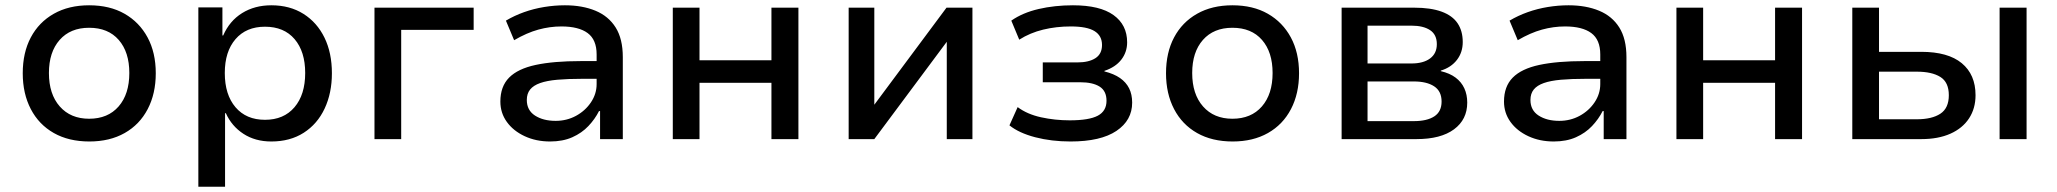

<svg xmlns="http://www.w3.org/2000/svg" viewBox="-20 -526 7777 726"><path d="M318 9Q240 9 183.5 -23Q127 -55 96.5 -113.5Q66 -172 66 -249Q66 -327 96.5 -384.5Q127 -442 183.5 -474Q240 -506 317 -506Q395 -506 451 -474Q507 -442 538 -384.5Q569 -327 569 -249Q569 -172 538.5 -113.5Q508 -55 451.5 -23Q395 9 318 9ZM317 -77Q388 -77 428.5 -123.5Q469 -170 469 -250Q469 -329 429 -375Q389 -421 317 -421Q246 -421 205.5 -375Q165 -329 165 -250Q165 -170 206 -123.5Q247 -77 317 -77Z M730 180V-498H821V-392H824Q848 -447 895.5 -476.5Q943 -506 1006 -506Q1076 -506 1127.5 -473.5Q1179 -441 1207 -383.5Q1235 -326 1235 -249Q1235 -174 1207.5 -115.5Q1180 -57 1128.5 -24Q1077 9 1006 9Q945 9 900.5 -20Q856 -49 834 -98H831V180ZM982 -73Q1053 -73 1093.5 -120.5Q1134 -168 1134 -250Q1134 -331 1094 -378Q1054 -425 982 -425Q911 -425 870.5 -378Q830 -331 830 -250Q830 -168 870.5 -120.5Q911 -73 982 -73Z M1396 0V-497H1771V-413H1497V0Z M2060 9Q2007 9 1964 -11Q1921 -31 1896.5 -65Q1872 -99 1872 -142Q1872 -199 1905 -232.5Q1938 -266 2005.5 -280.5Q2073 -295 2176 -295H2252V-228H2181Q2127 -228 2087.5 -224.5Q2048 -221 2022.5 -212Q1997 -203 1984.5 -187.5Q1972 -172 1972 -148Q1972 -109 2003 -89Q2034 -69 2081 -69Q2123 -69 2158 -88Q2193 -107 2214.5 -139Q2236 -171 2236 -208V-320Q2236 -376 2202 -401Q2168 -426 2103 -426Q2059 -426 2015.5 -414Q1972 -402 1924 -374L1893 -448Q1925 -467 1961.5 -480Q1998 -493 2037.5 -499.5Q2077 -506 2116 -506Q2182 -506 2231.5 -485.5Q2281 -465 2308 -422Q2335 -379 2335 -310V0H2249V-106H2245Q2230 -76 2205 -49.5Q2180 -23 2144 -7Q2108 9 2060 9Z M2524 0V-497H2625V-298H2897V-497H2999V0H2897V-213H2625V0Z M3189 0V-497H3286V-130L3559 -497H3657V0H3560V-368L3286 0Z M4028 9Q3956 9 3894.5 -7Q3833 -23 3797 -52L3828 -121Q3864 -94 3916.5 -82.5Q3969 -71 4025 -71Q4098 -71 4131 -88.5Q4164 -106 4164 -145Q4164 -182 4138 -198.5Q4112 -215 4064 -215H3923V-290H4054Q4097 -290 4122 -306Q4147 -322 4147 -356Q4147 -391 4118.5 -408.5Q4090 -426 4029 -426Q3974 -426 3924.5 -414Q3875 -402 3834 -376L3804 -448Q3847 -478 3907.5 -492Q3968 -506 4037 -506Q4139 -506 4190.5 -469Q4242 -432 4242 -366Q4242 -329 4220 -300.5Q4198 -272 4156 -258V-256Q4192 -247 4215 -231Q4238 -215 4249.5 -192Q4261 -169 4261 -138Q4261 -71 4201.5 -31Q4142 9 4028 9Z M4641 9Q4563 9 4506.5 -23Q4450 -55 4419.5 -113.5Q4389 -172 4389 -249Q4389 -327 4419.5 -384.5Q4450 -442 4506.5 -474Q4563 -506 4640 -506Q4718 -506 4774 -474Q4830 -442 4861 -384.5Q4892 -327 4892 -249Q4892 -172 4861.5 -113.5Q4831 -55 4774.5 -23Q4718 9 4641 9ZM4640 -77Q4711 -77 4751.5 -123.5Q4792 -170 4792 -250Q4792 -329 4752 -375Q4712 -421 4640 -421Q4569 -421 4528.5 -375Q4488 -329 4488 -250Q4488 -170 4529 -123.5Q4570 -77 4640 -77Z M5053 0V-497H5327Q5390 -497 5431 -482Q5472 -467 5491.5 -438Q5511 -409 5511 -367Q5511 -328 5489 -299.5Q5467 -271 5428 -259V-257Q5462 -249 5484 -232.5Q5506 -216 5517 -192Q5528 -168 5528 -138Q5528 -74 5478 -37Q5428 0 5336 0ZM5151 -68H5326Q5376 -68 5403.5 -86Q5431 -104 5431 -142Q5431 -181 5403 -199.5Q5375 -218 5326 -218H5151ZM5151 -286H5317Q5362 -286 5387.5 -305Q5413 -324 5413 -359Q5413 -395 5387.5 -412Q5362 -429 5317 -429H5151Z M5855 9Q5802 9 5759 -11Q5716 -31 5691.5 -65Q5667 -99 5667 -142Q5667 -199 5700 -232.5Q5733 -266 5800.5 -280.5Q5868 -295 5971 -295H6047V-228H5976Q5922 -228 5882.5 -224.5Q5843 -221 5817.5 -212Q5792 -203 5779.5 -187.5Q5767 -172 5767 -148Q5767 -109 5798 -89Q5829 -69 5876 -69Q5918 -69 5953 -88Q5988 -107 6009.5 -139Q6031 -171 6031 -208V-320Q6031 -376 5997 -401Q5963 -426 5898 -426Q5854 -426 5810.5 -414Q5767 -402 5719 -374L5688 -448Q5720 -467 5756.5 -480Q5793 -493 5832.5 -499.5Q5872 -506 5911 -506Q5977 -506 6026.5 -485.5Q6076 -465 6103 -422Q6130 -379 6130 -310V0H6044V-106H6040Q6025 -76 6000 -49.5Q5975 -23 5939 -7Q5903 9 5855 9Z M6319 0V-497H6420V-298H6692V-497H6794V0H6692V-213H6420V0Z M6984 0V-497H7085V-330H7245Q7346 -330 7398 -287Q7450 -244 7450 -166Q7450 -116 7425.5 -78.5Q7401 -41 7355 -20.5Q7309 0 7245 0ZM7085 -75H7228Q7285 -75 7317 -96Q7349 -117 7349 -166Q7349 -215 7317 -235Q7285 -255 7228 -255H7085ZM7541 0V-497H7643V0Z"/></svg>

Font: Nunito Sans 7pt Medium
Style: Regular
Weight: 500
Designer: Vernon Adams
Foundry: Vernon Adams
Version: Version 3.101;gftools[0.9.27]